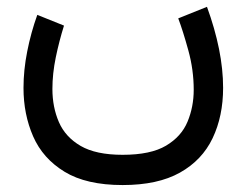

<svg xmlns="http://www.w3.org/2000/svg" viewBox="-20 -322 717 558"><path d="M336.4 127.9Q418 127.9 462.6 101.3Q507.3 74.7 525.1 31.5Q543 -11.7 543 -61Q543 -119.1 527.3 -175.8Q511.7 -232.4 498 -268.6L581.5 -302.2Q604.5 -239.3 616.5 -179.9Q628.4 -120.6 628.4 -66.9Q628.4 15.6 597.9 79.6Q567.4 143.6 502.9 179.7Q438.5 215.8 336.4 215.8Q231 215.8 167.7 177.2Q104.5 138.7 76.4 74.5Q48.3 10.3 48.3 -66.4Q48.3 -118.2 59.1 -172.6Q69.8 -227.1 88.4 -278.8L166 -247.6Q151.9 -202.6 142.1 -155.3Q132.3 -107.9 132.3 -63.5Q132.3 -10.7 151.1 32.7Q169.9 76.2 214.4 102.1Q258.8 127.9 336.4 127.9Z"/></svg>

Font: Vazirmatn UI
Style: Regular
Weight: 400
Designer: Saber Rastikerdar
Foundry: Saber Rastikerdar
Version: Version 33.003